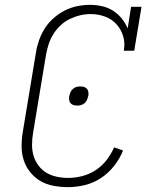

<svg xmlns="http://www.w3.org/2000/svg" viewBox="-20 -763 640 791"><path d="M260 8Q230 8 200.5 2.5Q171 -3 147 -17Q123 -31 105 -53Q87 -75 78 -102.5Q69 -130 69 -160Q69 -190 74 -220L128 -546Q132 -572 141 -597.5Q150 -623 164.5 -646Q179 -669 200.5 -688Q222 -707 246.5 -719.5Q271 -732 297.5 -737.5Q324 -743 350 -743Q376 -743 400.5 -737.5Q425 -732 445.5 -719Q466 -706 481 -687.5Q496 -669 506 -646L520 -735H563L533 -554H490Q496 -585 487.5 -613.5Q479 -642 460 -663Q441 -684 413 -694.5Q385 -705 354 -705Q332 -705 310.5 -700Q289 -695 268 -685Q247 -675 230 -659Q213 -643 200.5 -623.5Q188 -604 181 -582.5Q174 -561 170 -540L116 -214Q112 -190 112 -166Q112 -142 118.5 -120.5Q125 -99 138.5 -81Q152 -63 171 -51.5Q190 -40 213.5 -35Q237 -30 261 -30Q289 -30 318.5 -37.5Q348 -45 374 -62Q400 -79 419 -103.5Q438 -128 450 -156L487 -143Q474 -110 450.5 -80Q427 -50 396 -29.5Q365 -9 329.5 -0.5Q294 8 260 8ZM299 -328Q291 -328 283.5 -330Q276 -332 271 -337.5Q266 -343 265 -350.5Q264 -358 265 -366Q267 -374 270 -382Q273 -390 279.5 -396Q286 -402 294 -404.5Q302 -407 310 -407Q318 -407 325.5 -405Q333 -403 338 -397.5Q343 -392 344 -384.5Q345 -377 344 -369Q342 -361 339 -353Q336 -345 329.5 -339Q323 -333 315 -330.5Q307 -328 299 -328Z"/></svg>

Font: Iosevka Etoile Extralight
Style: Italic
Weight: 200
Italic angle: -9°
Designer: Belleve Invis
Foundry: Belleve Invis
Version: Version 22.1.2; ttfautohint (v1.8.4)